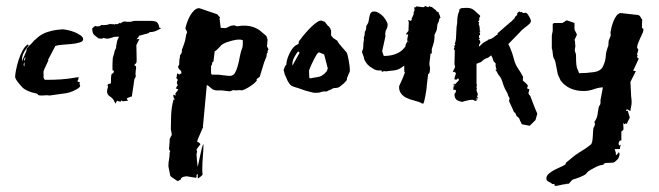

<svg xmlns="http://www.w3.org/2000/svg" viewBox="-20 -331 2179 635"><path d="M30 -77Q30 -84 33 -99.5Q36 -115 41.5 -132.5Q47 -150 55 -164.5Q63 -179 72 -184L75 -181Q68 -173 60.5 -160Q53 -147 53 -136V-128Q55 -135 61.5 -148.5Q68 -162 68 -168V-170Q76 -180 80 -183Q84 -186 92 -196L108 -210Q121 -220 136.5 -225Q152 -230 166 -232L186 -234Q192 -234 204 -231.5Q216 -229 227 -224.5Q238 -220 246.5 -214Q255 -208 255 -201Q255 -194 243.5 -190.5Q232 -187 217 -185.5Q202 -184 186.5 -183Q171 -182 163 -179L139 -133L140 -131Q135 -120 129.5 -108.5Q124 -97 124 -95V-74L128 -67H137Q159 -67 182 -68.5Q205 -70 240 -76L239 -68L236 -63Q236 -61 239.5 -60Q243 -59 245 -59Q243 -57 243 -54Q243 -52 244 -51Q245 -50 245 -48Q245 -43 238 -38.5Q231 -34 222 -30Q213 -26 204.5 -24Q196 -22 193 -22L143 -15Q140 -16 134 -16Q129 -16 125.5 -15.5Q122 -15 118 -15Q107 -15 105.5 -18Q104 -21 100 -22Q84 -25 73 -30Q62 -35 56 -40Q54 -42 49.5 -47Q45 -52 40.5 -57.5Q36 -63 33 -68.5Q30 -74 30 -77ZM60 -126Q60 -124 59 -121Q58 -118 58 -116L60 -111Q61 -113 61 -121ZM62 -130Q62 -132 63 -135Q64 -138 64 -140V-142Q60 -139 60 -132Z M509 -239H508L507 -240Q506 -241 506 -244V-245Q502 -258 494 -260Q486 -262 479 -262H423Q418 -260 411 -259Q402 -259 401 -259H398L394 -260Q386 -260 382 -256Q380 -254 378 -253V-256L376 -255Q371 -252 368 -251H366H365L364 -252H363Q360 -250 358 -250L356 -251H350H348L347 -252H346Q338 -250 334 -249Q329 -248 322 -248H314L313 -247Q311 -244 304 -244H299L295 -245H294L285 -237V-236Q285 -229 287 -223Q289 -216 296 -212L299 -209H300L301 -208L303 -206Q306 -203 317 -203Q318 -203 320 -205H321H325Q326 -204 329 -204L333 -203Q338 -203 345 -205Q353 -207 357 -209L373 -210Q373 -206 370 -202Q367 -197 364 -177V-172Q359 -165 358 -156Q356 -148 353 -139V-138L352 -120V-99Q354 -97 357 -97L356 -92L354 -89L353 -88H352Q349 -88 348 -82Q347 -77 347 -59Q347 -56 346 -55L343 -54Q339 -54 337 -52L336 -50V-48L337 -45V-43Q334 -34 334 -29Q334 -23 337 -18Q340 -14 345 -11Q350 -8 353 -4Q357 1 360 8L361 12L363 9Q364 7 366 4L368 2Q372 5 379 5H380V1L386 4L404 2L402 0Q400 -2 400 -4L399 -5Q401 -7 407 -9Q410 -10 412 -11H414L416 -12L422 -52Q423 -62 424 -67L425 -70L426 -72Q429 -76 429 -79V-82L428 -85L429 -98V-100Q430 -101 430 -102V-110Q429 -114 424 -115L425 -117L430 -122Q432 -124 432 -133L431 -182L441 -202H439L432 -201Q433 -204 435 -205Q438 -207 440 -213H441Q454 -216 458 -218Q462 -219 465 -219L466 -220Q473 -221 475 -225H479Q492 -225 510 -236L513 -238Z M572 -115Q573 -117 573 -127Q573 -137 575 -140V-147L580 -155Q582 -158 581.5 -163Q581 -168 583 -170L586 -178Q587 -180 590 -189.5Q593 -199 593 -201L596 -217L599 -225L593 -237Q595 -246 599 -257.5Q603 -269 609 -279.5Q615 -290 622.5 -297Q630 -304 639 -304L698 -284L708 -273L706 -270L710 -239Q714 -239 717 -238.5Q720 -238 723 -238Q729 -238 736.5 -242.5Q744 -247 754 -247Q758 -247 759 -246L763 -244Q767 -244 771.5 -245Q776 -246 782 -246Q802 -247 817.5 -241.5Q833 -236 842 -228L861 -212L865 -200L863 -178L868 -168L865 -162V-156H863L861 -143L854 -126L839 -77L827 -68H830Q830 -64 823.5 -58Q817 -52 808 -46Q799 -40 790.5 -36Q782 -32 778 -32L774 -33L758 -32L754 -33Q749 -33 746 -31Q743 -29 738 -29L714 -32H697Q686 -32 677.5 -40Q669 -48 664 -50L651 89Q652 89 652 90Q652 91 651 91.5Q650 92 650 93L634 130Q634 132 633 134Q632 136 632 138Q635 138 639 141.5Q643 145 643 146L630 163Q630 165 631 167.5Q632 170 632 172Q630 174 630 180Q630 182 630.5 188Q631 194 631.5 201Q632 208 633 214Q634 220 634 221Q634 221 636.5 209Q639 197 642 183Q645 169 648 157.5Q651 146 653 146Q653 163 651 185.5Q649 208 649 228Q649 241 650 246Q650 248 643 253.5Q636 259 634 259V244Q629 247 630 251Q631 255 628 257L597 252Q586 253 582 256Q578 259 578 261Q579 262 579 262L568 268Q562 265 557 261Q552 258 548 255Q544 252 543 250L537 219V218Q537 206 539 196.5Q541 187 541 173L543 171L539 162L541 138V132Q541 127 544.5 122Q548 117 548 113L545 96Q545 78 546 50.5Q547 23 554 -2H559Q553 -6 553 -18L561 -15V-17Q560 -18 560 -22Q562 -24 564 -27Q566 -30 570 -35L561 -39Q563 -40 564.5 -44.5Q566 -49 569 -49Q567 -51 566 -52.5Q565 -54 565 -57Q565 -60 566 -63L568 -66Q567 -71 562 -73Q565 -75 565 -81.5Q565 -88 567 -88H568L573 -84Q575 -88 576.5 -87Q578 -86 580 -89Q580 -97 574.5 -100.5Q569 -104 569 -113ZM681 -84H702L737 -80H740Q751 -80 756.5 -89Q762 -98 766 -112Q770 -126 773 -143Q776 -160 782 -175Q783 -182 783 -183.5Q783 -185 783 -190V-198Q777 -200 774 -200H767Q767 -200 762 -199.5Q757 -199 749 -197Q741 -195 732 -192Q723 -189 715 -184Q713 -183 704.5 -173.5Q696 -164 690 -161L686 -128L681 -123L682 -120L678 -112V-88Z M921 -107Q921 -109 922 -110.5Q923 -112 924 -114L927 -117Q927 -131 936.5 -152Q946 -173 958 -181L966 -185Q968 -186 968 -189.5Q968 -193 969 -195L973 -200Q981 -211 991 -222.5Q1001 -234 1010.5 -243Q1020 -252 1028 -257.5Q1036 -263 1042 -263Q1044 -263 1045.5 -262Q1047 -261 1054 -259L1065 -245Q1069 -244 1072 -237L1075 -230V-214L1078 -210Q1080 -208 1081 -206.5Q1082 -205 1084 -204L1096 -196Q1097 -192 1102 -186Q1107 -180 1112 -174L1126 -158Q1128 -155 1130 -147Q1132 -139 1133.5 -130Q1135 -121 1136 -113.5Q1137 -106 1137 -103V-95L1128 -74L1127 -66L1117 -55L1102 -43Q1097 -40 1089 -40Q1081 -40 1075 -35L1067 -32Q1061 -28 1057 -28Q1056 -28 1055.5 -28.5Q1055 -29 1054 -29L1042 -27Q1038 -24 1025 -24Q1018 -24 1014 -25L991 -31L968 -39Q954 -43 946.5 -46Q939 -49 930 -66Q928 -71 926 -76Q924 -81 922 -84L918 -100ZM1003 -73 1008 -72Q1016 -74 1027 -75.5Q1038 -77 1043 -80L1053 -87L1061 -96L1064 -105L1052 -151L1035 -158L1032 -156Q1030 -155 1026 -148.5Q1022 -142 1017.5 -133Q1013 -124 1008.5 -114Q1004 -104 1002 -97ZM966 -161Q961 -156 954 -143Q947 -130 947 -120Q947 -116 948 -114L950 -119L966 -148Q970 -154 971 -157Z M1328 -196 1330 -195V-190ZM1334 -216V-215V-216ZM1435 -277Q1435 -280 1433 -283L1431 -288V-290L1423 -294V-296L1408 -308H1404L1401 -311L1396 -307L1387 -311L1380 -307L1357 -310L1356 -308L1355 -307H1350L1351 -296Q1348 -293 1348 -289V-284Q1347 -282 1345 -277L1341 -269L1342 -267L1343 -265L1342 -267L1341 -264L1339 -262L1330 -265L1332 -257Q1332 -246 1331 -232V-229Q1328 -226 1326 -223L1322 -217H1330L1328 -207Q1327 -204 1327 -199V-196H1328L1322 -184Q1321 -182 1321 -177L1319 -175Q1308 -160 1290 -153Q1273 -146 1251 -146H1249V-147L1246 -155L1244 -162L1255 -212L1254 -216Q1254 -226 1257 -232Q1262 -240 1262 -250Q1262 -255 1257 -263Q1253 -270 1247 -277Q1241 -283 1233 -288Q1225 -293 1217 -293Q1211 -293 1207 -289Q1204 -286 1203 -281L1201 -272Q1200 -268 1200 -266L1198 -256L1191 -244V-243V-240V-237Q1190 -234 1190 -233V-231L1187 -227Q1186 -224 1186 -219V-217V-216L1183 -205V-204L1184 -201L1183 -196Q1182 -191 1182 -188L1181 -171L1177 -159L1183 -143Q1184 -134 1190 -125Q1195 -117 1203 -111Q1210 -106 1217 -102Q1225 -98 1231 -98H1233H1239H1242L1243 -93L1250 -96L1256 -95L1272 -97Q1292 -98 1302 -104Q1309 -108 1317 -114V-94L1319 -93L1318 -88Q1314 -78 1310 -68L1300 -46Q1299 -31 1307 -21Q1314 -12 1325 -7Q1336 -2 1348 1Q1359 4 1368 7Q1369 7 1373 10Q1378 12 1379 12Q1381 12 1383 4Q1385 -5 1387 -15Q1389 -25 1390 -33Q1391 -41 1391 -40Q1392 -42 1391 -42V-44L1396 -86Q1400 -87 1401 -93Q1402 -97 1402 -102V-109L1401 -112V-113L1400 -120L1404 -154H1408V-167V-168Q1409 -171 1410 -175Q1413 -183 1413 -185Q1416 -193 1416 -198Q1417 -203 1417 -206V-216L1418 -218Q1419 -220 1421 -224Q1425 -232 1425 -236L1427 -252L1428 -253Q1428 -254 1429 -256Q1432 -260 1432 -264L1434 -271L1437 -272ZM1330 -195V-190L1328 -196ZM1334 -216V-215V-216ZM1433 -283 1431 -288V-290L1423 -294V-296L1408 -308H1404L1401 -311L1396 -307L1387 -311L1380 -307L1357 -310L1356 -308L1355 -307H1350L1351 -296Q1348 -293 1348 -289V-284Q1347 -282 1345 -277L1341 -269L1342 -267L1343 -265L1342 -267L1341 -264L1339 -262L1330 -265L1332 -257Q1332 -246 1331 -232V-229Q1328 -226 1326 -223L1322 -217H1330L1328 -207Q1327 -204 1327 -199V-196H1328L1322 -184Q1321 -182 1321 -177L1319 -175Q1308 -160 1290 -153Q1273 -146 1251 -146H1249V-147L1246 -155L1244 -162L1255 -212L1254 -216Q1254 -226 1257 -232Q1262 -240 1262 -250Q1262 -255 1257 -263Q1253 -270 1247 -277Q1241 -283 1233 -288Q1225 -293 1217 -293Q1211 -293 1207 -289Q1204 -286 1203 -281L1201 -272Q1200 -268 1200 -266L1198 -256L1191 -244V-243V-240V-237Q1190 -234 1190 -233V-231L1187 -227Q1186 -224 1186 -219V-217V-216L1183 -205V-204L1184 -201L1183 -196Q1182 -191 1182 -188L1181 -171L1177 -159L1183 -143Q1184 -134 1190 -125Q1195 -117 1203 -111Q1210 -106 1217 -102Q1225 -98 1231 -98H1233H1239H1242L1243 -93L1250 -96L1256 -95L1272 -97Q1292 -98 1302 -104Q1309 -108 1317 -114V-94L1319 -93L1318 -88Q1314 -78 1310 -68L1300 -46Q1299 -31 1307 -21Q1314 -12 1325 -7Q1336 -2 1348 1Q1359 4 1368 7Q1369 7 1373 10Q1378 12 1379 12Q1381 12 1383 4Q1385 -5 1387 -15Q1389 -25 1390 -33Q1391 -41 1391 -40Q1392 -42 1391 -42V-44L1396 -86Q1400 -87 1401 -93Q1402 -97 1402 -102V-109L1401 -112V-113L1400 -120L1404 -154H1408V-167V-168Q1409 -171 1410 -175Q1413 -183 1413 -185Q1416 -193 1416 -198Q1417 -203 1417 -206V-216L1418 -218Q1419 -220 1421 -224Q1425 -232 1425 -236L1427 -252L1428 -253Q1428 -254 1429 -256Q1432 -260 1432 -264L1434 -271L1437 -272L1435 -277Q1435 -280 1433 -283Z M1734 -13 1732 -16Q1728 -18 1728 -25L1731 -35L1723 -39L1726 -48L1721 -54L1709 -65L1710 -77Q1702 -92 1693 -105Q1684 -119 1681 -131L1674 -155Q1674 -156 1669 -168Q1665 -179 1661 -185L1699 -224Q1704 -231 1715 -239Q1726 -247 1733 -254L1736 -260Q1736 -267 1729 -278Q1723 -289 1718 -289Q1716 -289 1715 -288Q1714 -288 1712 -288Q1710 -288 1708 -289Q1707 -291 1706 -291H1701Q1700 -291 1700 -292Q1700 -293 1699 -293Q1697 -293 1693 -290Q1690 -287 1690 -284L1691 -282L1681 -273H1684L1682 -271Q1681 -269 1676 -265Q1672 -260 1670 -259L1666 -256L1628 -223L1625 -220Q1625 -219 1626 -219Q1626 -219 1626 -217Q1624 -217 1613 -208Q1602 -200 1593 -200L1595 -199L1579 -190L1571 -183Q1568 -179 1564 -177V-179Q1564 -184 1569 -191L1566 -199L1564 -200Q1563 -200 1563 -201Q1563 -200 1568 -205Q1564 -205 1564 -208Q1564 -214 1566 -215Q1568 -215 1568 -219Q1567 -222 1566 -223Q1566 -225 1567 -225Q1568 -224 1569 -226L1567 -227Q1567 -235 1566 -242Q1565 -249 1563 -251L1564 -255L1565 -259H1562Q1561 -259 1561 -260Q1561 -262 1563 -262Q1565 -262 1565 -265V-268Q1565 -273 1566 -274Q1568 -275 1568 -277V-279L1556 -290Q1549 -297 1544 -300Q1537 -305 1522 -305L1506 -304L1500 -301Q1499 -293 1496 -287Q1492 -275 1492 -255Q1491 -250 1490 -242Q1490 -234 1489 -223L1488 -203Q1487 -193 1484 -186L1486 -185Q1486 -183 1484 -181Q1482 -178 1482 -176L1484 -174Q1481 -171 1481 -169Q1481 -167 1483 -166Q1484 -166 1484 -164V-153L1483 -120L1485 -110Q1485 -107 1481 -101Q1478 -95 1477 -92Q1478 -92 1479 -93L1483 -94Q1485 -90 1486 -90L1487 -91H1488Q1488 -87 1486 -82Q1483 -76 1483 -68Q1491 -68 1491 -68Q1492 -69 1494 -72Q1497 -70 1497 -69Q1497 -68 1498 -66L1484 -51L1482 -55Q1480 -53 1480 -48Q1484 -48 1486 -49L1480 -45L1479 -34H1485Q1488 -33 1488 -31Q1488 -26 1486 -24Q1483 -22 1483 -18Q1483 -11 1487 -4Q1492 3 1509 6Q1514 4 1523 2Q1533 -1 1542 -1Q1547 -1 1551 3Q1555 3 1560 -2L1552 -3L1557 -6V-4L1561 -7L1557 -12L1559 -13Q1559 -15 1559 -15Q1560 -16 1560 -18Q1560 -23 1558 -26Q1556 -29 1556 -36L1558 -39Q1556 -39 1556 -43Q1556 -47 1558 -51L1556 -52V-120L1571 -126Q1580 -135 1588 -138Q1596 -140 1604 -148L1607 -143Q1609 -141 1610 -135Q1612 -129 1613 -128L1620 -120Q1620 -118 1619 -118Q1619 -118 1619 -116V-114Q1619 -113 1620 -108Q1622 -104 1622 -103V-101H1619V-99Q1623 -95 1624 -92L1629 -83Q1638 -74 1643 -56Q1648 -39 1658 -23L1661 -14L1666 -4Q1664 -4 1664 0Q1663 4 1666 9Q1669 15 1674 26L1680 40L1684 42L1688 52L1697 60Q1698 63 1700 68Q1703 73 1706 80L1732 85L1751 66L1757 45Q1749 27 1742 8Q1735 -10 1734 -13Z M1805 -211Q1805 -216 1806.5 -221.5Q1808 -227 1808 -231V-252L1813 -255H1841Q1842 -257 1844 -257.5Q1846 -258 1848 -260L1852 -263H1857L1880 -255V-235Q1880 -232 1884 -225Q1888 -218 1888 -216L1880 -199Q1882 -196 1882 -190Q1882 -184 1883 -179Q1883 -176 1882 -172.5Q1881 -169 1881 -166Q1881 -161 1883 -157Q1885 -153 1885 -149Q1885 -129 1886 -119.5Q1887 -110 1888.5 -105.5Q1890 -101 1891.5 -98.5Q1893 -96 1895 -89Q1920 -89 1944 -92.5Q1968 -96 1975 -113Q1983 -131 1983.5 -145.5Q1984 -160 1992 -180L1993 -196L2000 -214L1999 -224Q2000 -231 2002.5 -241Q2005 -251 2009 -261Q2013 -271 2018.5 -278.5Q2024 -286 2032 -288L2084 -282H2085Q2095 -282 2098.5 -274.5Q2102 -267 2104 -267L2103 -241Q2104 -236 2106 -237Q2108 -238 2108 -233Q2108 -227 2104.5 -220Q2101 -213 2097.5 -205Q2094 -197 2090.5 -188.5Q2087 -180 2087 -173L2091 -167Q2091 -163 2089 -158.5Q2087 -154 2087 -149H2090Q2087 -147 2087 -144Q2087 -141 2090 -138H2093L2074 -97L2083 -96L2065 -60L2067 -21Q2067 -14 2068 -7Q2069 0 2069 7Q2069 15 2067 23Q2065 31 2065 36L2060 34Q2059 33 2058.5 32.5Q2058 32 2053 30L2050 36L2056 35L2063 58L2052 80Q2050 77 2050 77Q2047 77 2046 80Q2045 80 2043 78L2041 75Q2041 79 2041.5 84Q2042 89 2042 93Q2042 98 2041 99L2035 104V133L2029 135Q2026 140 2026 143Q2026 150 2030 150L2034 147Q2030 155 2030.5 158.5Q2031 162 2029 162H2013Q2014 167 2015.5 170.5Q2017 174 2017 177Q2017 178 2016 179L2019 182L2027 172Q2029 176 2029 178Q2029 189 2021.5 197Q2014 205 2008 207L1983 208Q1981 208 1979.5 209.5Q1978 211 1976 211V214Q1965 214 1948.5 222.5Q1932 231 1925 236L1918 244Q1913 249 1897.5 255Q1882 261 1874 263Q1869 267 1865.5 272Q1862 277 1856 278V275L1852 278Q1845 278 1833.5 281Q1822 284 1815 284L1813 277L1807 278Q1802 273 1794.5 270Q1787 267 1787 259Q1787 251 1794 244.5Q1801 238 1811 232.5Q1821 227 1831.5 222.5Q1842 218 1850 213L1852 207L1880 184Q1894 174 1906.5 166.5Q1919 159 1933 148Q1937 145 1938.5 137.5Q1940 130 1940.5 121Q1941 112 1941.5 103.5Q1942 95 1943 91L1946 87Q1946 83 1948 81L1946 72Q1954 61 1956 49Q1958 37 1960 24Q1960 22 1963 18Q1966 14 1966 10V0L1974 -42Q1961 -42 1944 -36Q1927 -30 1911 -30Q1860 -30 1834 -65L1830 -74Q1826 -80 1824 -89Q1822 -98 1820.5 -107.5Q1819 -117 1817 -125.5Q1815 -134 1811 -139Q1809 -143 1808 -155.5Q1807 -168 1805 -171Z"/></svg>

Font: East Sea Dokdo Cyrillic
Style: Regular
Weight: 400
Version: Version 1.00 July 4, 2018, initial release